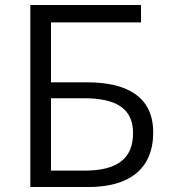

<svg xmlns="http://www.w3.org/2000/svg" viewBox="-20 -752 683 772"><path d="M102 0H335C497 0 596 -70 596 -220C596 -365 487 -421 331 -421H185V-662H547V-732H102ZM185 -66V-357H317C447 -357 515 -316 515 -217C515 -113 450 -66 320 -66Z"/></svg>

Font: Noto Sans JP DemiLight
Style: Regular
Weight: 350
Designer: Ryoko NISHIZUKA 西塚涼子 (kana, bopomofo & ideographs); Paul D. Hunt (Latin, Greek & Cyrillic); Sandoll Communications 산돌커뮤니
Foundry: Adobe
Version: Version 2.004;hotconv 1.0.118;makeotfexe 2.5.65603